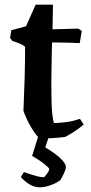

<svg xmlns="http://www.w3.org/2000/svg" viewBox="-20 -579 387 819"><path d="M148 12Q129 -8 111 -39Q93 -70 80 -106Q83 -174 85 -242.5Q87 -311 87 -380Q77 -388 62 -394Q47 -400 33 -404L23 -417L28 -450L91 -467L132 -559H206L204 -454L314 -457L329 -447L320 -395Q310 -396 287.5 -396.5Q265 -397 241 -397.5Q217 -398 202 -398Q201 -366 200.5 -331Q200 -296 199.5 -268.5Q199 -241 199 -232Q199 -173 200.5 -128.5Q202 -84 210 -54Q242 -55 268.5 -59Q295 -63 321 -72L337 -48Q321 -34 299.5 -19.5Q278 -5 258 5Q237 8 205 10Q173 12 148 12ZM150 220Q126 220 104.5 206.5Q83 193 69 176L82 155Q88 157 102.5 162Q117 167 135 172Q153 177 168 177Q171 175 180.5 162Q190 149 190 141Q188 136 167.5 119.5Q147 103 117 86L145 -4H191L173 50Q193 61 213.5 76Q234 91 247.5 106.5Q261 122 261 134Q261 140 256 152.5Q251 165 245 176Q239 187 237 190Q217 204 193 212Q169 220 150 220Z"/></svg>

Font: Labrada SemiBold
Style: Regular
Weight: 600
Designer: Mercedes Jáuregui
Foundry: Omnibus-Type Team
Version: Version 1.000; ttfautohint (v1.8.4.7-5d5b)